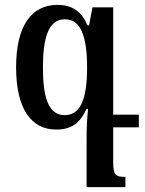

<svg xmlns="http://www.w3.org/2000/svg" viewBox="-20 -522 595 787"><path d="M494 203C454 203 444 197 444 142V0H549V-52H444V-492H359L345 -418H339C314 -475 276 -502 216 -502C107 -502 46 -414 46 -246C46 -76 108 9 210 9C272 9 307 -16 335 -76H341C336 -27 335 7 335 47V245H494ZM245 -50C176 -50 156 -129 156 -245C156 -361 176 -443 246 -443C309 -443 337 -378 337 -245C337 -100 302 -50 245 -50Z"/></svg>

Font: Noto Serif Armenian Condensed Semi
Style: Regular
Weight: 600
Width: 3
Designer: Monotype Design Team
Foundry: Monotype Imaging Inc.
Version: Version 1.901